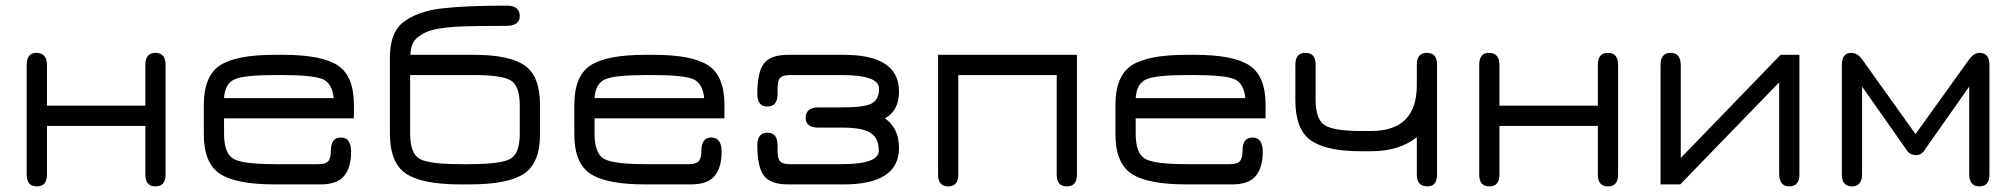

<svg xmlns="http://www.w3.org/2000/svg" viewBox="-20 -656 7172 683"><path d="M147 -208V-35Q147 7 111 7Q75 7 75 -35V-425Q75 -468 109 -468Q147 -468 147 -425V-280H497V-425Q497 -468 533 -468Q569 -468 569 -425V-35Q569 7 533 7Q497 7 497 -35V-208Z M1239 -283V-235H777V-181Q777 -110 810.5 -91Q844 -72 958 -72H1112Q1138 -72 1147.5 -82.5Q1157 -93 1157 -120Q1157 -167 1193 -167Q1229 -166 1229 -116Q1229 -61 1204.5 -30.5Q1180 0 1119 0H958Q819 0 762 -38Q705 -76 705 -178V-283Q705 -385 762 -423Q819 -461 958 -461H987Q1125 -461 1182 -423Q1239 -385 1239 -283ZM987 -389H958Q850 -389 815 -374Q780 -359 777 -307H1167Q1162 -360 1127 -375Q1090 -389 987 -389Z M1440 -461H1667Q1792 -461 1846.5 -423Q1901 -385 1901 -283V-178Q1901 -76 1844 -38Q1787 0 1649 0H1619Q1481 0 1424 -38.5Q1367 -77 1367 -181V-451Q1367 -539 1413 -576Q1465 -616 1551 -626Q1635 -636 1783 -636Q1829 -636 1829 -598Q1829 -564 1779 -564Q1676 -564 1625 -562Q1564 -560 1520 -550Q1485 -541 1461 -519Q1441 -499 1440 -461ZM1667 -389H1439V-181Q1439 -110 1472.5 -91Q1506 -72 1619 -72H1649Q1762 -72 1795.5 -91Q1829 -110 1829 -181V-280Q1829 -350 1797.5 -369.5Q1766 -389 1667 -389Z M2557 -283V-235H2095V-181Q2095 -110 2128.5 -91Q2162 -72 2276 -72H2430Q2456 -72 2465.5 -82.5Q2475 -93 2475 -120Q2475 -167 2511 -167Q2547 -166 2547 -116Q2547 -61 2522.5 -30.5Q2498 0 2437 0H2276Q2137 0 2080 -38Q2023 -76 2023 -178V-283Q2023 -385 2080 -423Q2137 -461 2276 -461H2305Q2443 -461 2500 -423Q2557 -385 2557 -283ZM2305 -389H2276Q2168 -389 2133 -374Q2098 -359 2095 -307H2485Q2480 -360 2445 -375Q2408 -389 2305 -389Z M2978 -202H2892Q2846 -202 2846 -236Q2846 -274 2892 -274H2978Q3053 -274 3080 -287.5Q3107 -301 3107 -341Q3107 -389 2974 -389H2791Q2764 -389 2755 -379Q2746 -369 2746 -340V-322Q2746 -277 2710 -277Q2674 -277 2674 -322Q2674 -399 2697.5 -430Q2721 -461 2784 -461H2981Q3178 -461 3178 -331Q3178 -262 3128 -235Q3178 -200 3178 -130Q3178 0 2981 0H2784Q2721 0 2697.5 -31Q2674 -62 2674 -139Q2674 -184 2710 -184Q2746 -184 2746 -139V-121Q2746 -92 2755 -82Q2764 -72 2791 -72H2974Q3106 -72 3106 -120Q3106 -165 3076.5 -183.5Q3047 -202 2978 -202Z M3317 -35V-461H3811V-35Q3811 7 3775 7Q3739 7 3739 -35V-389H3389V-35Q3389 7 3353 7Q3317 7 3317 -35Z M4482 -283V-235H4020V-181Q4020 -110 4053.5 -91Q4087 -72 4201 -72H4355Q4381 -72 4390.5 -82.5Q4400 -93 4400 -120Q4400 -167 4436 -167Q4472 -166 4472 -116Q4472 -61 4447.5 -30.5Q4423 0 4362 0H4201Q4062 0 4005 -38Q3948 -76 3948 -178V-283Q3948 -385 4005 -423Q4062 -461 4201 -461H4230Q4368 -461 4425 -423Q4482 -385 4482 -283ZM4230 -389H4201Q4093 -389 4058 -374Q4023 -359 4020 -307H4410Q4405 -360 4370 -375Q4333 -389 4230 -389Z M4822 -190H4857Q5020 -190 5020 -353V-426Q5020 -468 5056 -468Q5092 -468 5092 -426V-36Q5092 7 5058 7Q5020 7 5020 -35V-168Q4958 -118 4857 -118H4822Q4697 -118 4642.5 -157Q4588 -196 4588 -299V-426Q4588 -468 4624 -468Q4660 -468 4660 -426V-302Q4660 -232 4692 -211Q4724 -190 4822 -190Z M5314 -208V-35Q5314 7 5278 7Q5242 7 5242 -35V-425Q5242 -468 5276 -468Q5314 -468 5314 -425V-280H5664V-425Q5664 -468 5700 -468Q5736 -468 5736 -425V-35Q5736 7 5700 7Q5664 7 5664 -35V-208Z M6314 -461H6381V-36Q6381 7 6345 7Q6309 7 6309 -39V-363L5957 0H5887V-425Q5887 -468 5923 -468Q5959 -468 5959 -422V-94Z M6985 -348 6822 -116Q6811 -104 6796 -104Q6779 -104 6767 -116L6604 -348V-38Q6604 7 6568 7Q6532 7 6532 -35V-425Q6532 -468 6566 -468Q6587 -468 6604 -445L6794 -179L6985 -445Q7002 -468 7022 -468Q7057 -468 7057 -425V-35Q7057 7 7021 7Q6985 7 6985 -38Z"/></svg>

Font: Jura SemiBold
Style: Regular
Weight: 600
Designer: Daniel Johnson, Alexei Vanyashin
Foundry: Daniel Johnson
Version: Version 5.103